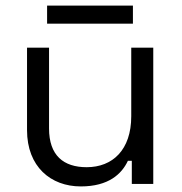

<svg xmlns="http://www.w3.org/2000/svg" viewBox="-20 -660 652 689"><path d="M270 9C370 9 417 -36 439 -83H453V0H530V-489H451V-243C451 -122 384 -60 291 -60C208 -60 156 -102 156 -199V-489H77V-193C77 -62 162 9 270 9ZM149 -575H457V-640H149Z"/></svg>

Font: Meta Space
Style: Regular
Weight: 400
Designer: Meta Pool / Florian Karsten
Foundry: Meta Pool / Florian Karsten
Version: Version 2.000;Glyphs 3.1.1 (3137)